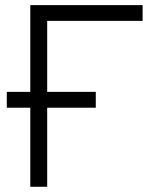

<svg xmlns="http://www.w3.org/2000/svg" viewBox="-20 -713 626 733"><path d="M5.9 -301.8H95.7V0H160.2V-301.8H345.7V-362.3H160.2V-633.3H524.4V-693.4H95.7V-362.3H5.9Z"/></svg>

Font: Cascadia Code Light
Style: Regular
Weight: 300
Monospace: yes
Designer: Aaron Bell
Foundry: Saja Typeworks
Version: Version 2404.023